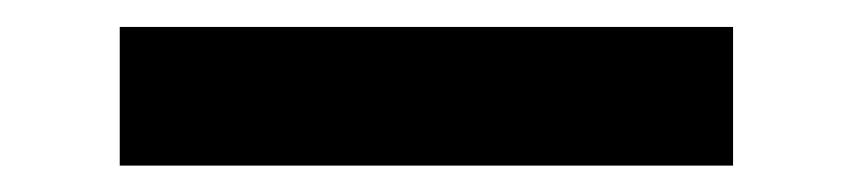

<svg xmlns="http://www.w3.org/2000/svg" viewBox="-20 -402 640 144"><path d="M69.8 -277.8V-381.8H529.8V-277.8Z"/></svg>

Font: Office Code Pro D Bold
Style: Regular
Weight: 700
Designer: Nathan Rutzky & Paul D. Hunt
Foundry: Adobe Systems Incorporated
Version: Version 1.004;PS 001.004;hotconv 1.0.70;makeotf.lib2.5.58329